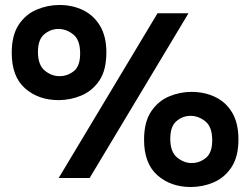

<svg xmlns="http://www.w3.org/2000/svg" viewBox="-20 -713 1003 769"><path d="M215 -312Q134 -312 80.5 -359Q27 -406 27 -501Q27 -572 55 -614Q83 -656 127 -674.5Q171 -693 218 -693Q271 -693 313.5 -672Q356 -651 381 -609Q406 -567 406 -503Q406 -432 378 -390.5Q350 -349 306 -330.5Q262 -312 215 -312ZM215 0 611 -660H735L339 0ZM219 -408Q250 -408 275.5 -428Q301 -448 301 -499Q301 -553 273.5 -575Q246 -597 214 -597Q183 -597 157.5 -576Q132 -555 132 -505Q132 -453 159 -430.5Q186 -408 219 -408ZM744 36Q664 36 610.5 -11Q557 -58 557 -153Q557 -224 585 -266Q613 -308 656.5 -326.5Q700 -345 747 -345Q800 -345 843 -324Q886 -303 910.5 -261Q935 -219 935 -155Q935 -85 907 -43Q879 -1 835.5 17.5Q792 36 744 36ZM748 -60Q779 -60 804.5 -80.5Q830 -101 830 -151Q830 -205 802.5 -227Q775 -249 743 -249Q712 -249 687 -228Q662 -207 662 -157Q662 -105 689 -82.5Q716 -60 748 -60Z"/></svg>

Font: Bricolage Grotesque 10pt SemiBold
Style: Regular
Weight: 600
Designer: Mathieu Triay
Foundry: Atelier Triay
Version: Version 1.000; ttfautohint (v1.8.4.7-5d5b);gftools[0.9.29]